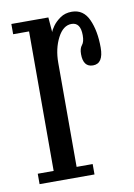

<svg xmlns="http://www.w3.org/2000/svg" viewBox="-67 -573 431 618"><g transform="rotate(-10 149.0 -264.0)"><path d="M12.5 0V-34H64.5V-490H12.5V-523.5H133.5L137.5 -474.5Q138.5 -480.5 147.8 -493.5Q157 -506.5 172.8 -517.5Q188.5 -528.5 210.5 -528.5Q248.5 -528.5 265.5 -491Q282.5 -453.5 282.5 -399Q282.5 -346.5 248.5 -346.5Q216.5 -346.5 216.5 -389Q216.5 -407.5 224.5 -417Q232.5 -426.5 232.5 -448Q232.5 -490 203 -490Q175.5 -490 157.5 -455Q139.5 -420 139.5 -374V-34H192V0Z"/></g></svg>

Font: Imbue 10pt
Style: Regular
Weight: 400
Designer: Tyler Finck
Foundry: Etcetera Type Company
Version: Version 1.102; ttfautohint (v1.8.3)